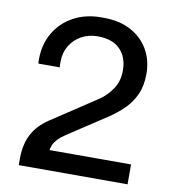

<svg xmlns="http://www.w3.org/2000/svg" viewBox="-79 -766 758 836"><g transform="rotate(10 300.0 -348.0)"><path d="M59.5 0V-30Q59.5 -92 82.9 -136.6Q106.2 -181.2 155 -213.5L355.5 -346Q388 -368 411.2 -402.6Q434.5 -437.2 434.5 -483.5Q434.5 -542.2 400.8 -577.1Q367 -612 300.8 -612Q261 -612 229.4 -594.4Q197.8 -576.8 179.1 -546.1Q160.5 -515.5 160.5 -476.5Q160.5 -469.2 160.5 -462.8Q160.5 -456.2 161.5 -450.2H67Q66 -456.8 66 -460.5Q66 -464.2 66 -468.2Q66 -535.2 96 -586.5Q126 -637.8 179.2 -666.9Q232.5 -696 301.5 -696H313.2Q382.2 -696 432.5 -669.2Q482.8 -642.5 510.4 -595.5Q538 -548.5 538 -487.2Q538 -435 520.5 -396.2Q503 -357.5 473.4 -328.6Q443.8 -299.8 406.8 -275.2L238.2 -164.5Q216.2 -149.8 203.9 -136.4Q191.5 -123 186.5 -110.8Q181.5 -98.5 180 -87.8H540.5V0Z"/></g></svg>

Font: Chivo Mono Medium
Style: Regular
Weight: 500
Monospace: yes
Designer: Hector Gatti
Foundry: Omnibus-Type
Version: Version 1.008